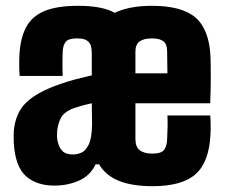

<svg xmlns="http://www.w3.org/2000/svg" viewBox="-20 -630 774 660"><path d="M167.5 8Q106 8 69.5 -24.2Q33 -56.5 27.5 -136Q27 -147.5 27 -159.2Q27 -171 27.5 -180Q33 -241.5 70 -277.5Q107 -313.5 186.5 -341Q215 -351 241.5 -357.8Q268 -364.5 295.5 -371Q295.5 -384 295.5 -396.8Q295.5 -409.5 295.5 -422.2Q295.5 -435 295.5 -448Q295.5 -460.5 292.5 -472Q289.5 -483.5 278.8 -490.8Q268 -498 244.5 -498Q217 -498 207 -487.5Q197 -477 195.5 -453Q195 -442.5 194.8 -426Q194.5 -409.5 194.8 -393.8Q195 -378 195.5 -369H47.5Q47 -372 46.5 -384.8Q46 -397.5 46 -412.2Q46 -427 46.5 -436Q49 -496.5 69 -535Q89 -573.5 132.2 -591.8Q175.5 -610 248.5 -610Q290.5 -610 321.8 -604Q353 -598 374.5 -586Q399.5 -598 431.2 -604Q463 -610 502.5 -610Q605.5 -610 652.2 -569.5Q699 -529 703.5 -436Q704 -427 704.2 -408.8Q704.5 -390.5 704.5 -367.5Q704.5 -344.5 704 -320.2Q703.5 -296 702.5 -275H445.5Q445.5 -244.5 445.5 -213.8Q445.5 -183 445.5 -152Q445.5 -125 460.5 -113.5Q475.5 -102 504.5 -102Q535.5 -102 544.8 -115.8Q554 -129.5 554.5 -151Q556 -181 556.2 -197Q556.5 -213 555.5 -233H702.5Q703.5 -228 704 -206.2Q704.5 -184.5 703.5 -168Q699 -73 652.5 -31.5Q606 10 504.5 10Q435 10 389.5 -8Q344 -26 320.5 -65H308.5Q290 -26 251.2 -9Q212.5 8 167.5 8ZM231.5 -99Q245 -99 259.8 -105.2Q274.5 -111.5 285 -133.2Q295.5 -155 296.5 -201Q296.5 -216 296 -235.5Q295.5 -255 295.5 -275Q278.5 -271.5 259.5 -266.2Q240.5 -261 225.5 -255Q198.5 -243 188.8 -223.5Q179 -204 176.5 -180Q176 -171 176 -163.2Q176 -155.5 177.5 -147Q182 -124 194 -111.5Q206 -99 231.5 -99ZM445.5 -378H555.5Q555.5 -394.5 555 -416Q554.5 -437.5 554.5 -454Q554.5 -477.5 542 -487.8Q529.5 -498 502.5 -498Q474 -498 459.8 -487.5Q445.5 -477 445.5 -453Q445.5 -434.5 445.5 -415.8Q445.5 -397 445.5 -378Z"/></svg>

Font: Big Shoulders Text Thin Black
Style: Regular
Weight: 900
Version: Version 2.002